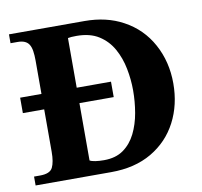

<svg xmlns="http://www.w3.org/2000/svg" viewBox="-70 -674 788 749"><g transform="rotate(-10 323.5 -299.5)"><path d="M610.4 -299.3Q610.4 -214.4 575 -146.5Q539.6 -78.6 472.7 -39.3Q405.8 0 311.5 0H12.2V-35.2H36.1Q75.7 -35.2 86.2 -56.6Q96.7 -78.1 96.7 -118.2V-286.6H12.2V-347.7H96.7V-480.5Q96.7 -501 94.2 -517.3Q91.8 -533.7 85 -544.4Q72.8 -563.5 40.5 -563.5H12.2V-598.6H311.5Q397.9 -598.6 463.4 -563Q534.2 -524.9 572.3 -454.8Q610.4 -384.8 610.4 -299.3ZM451.2 -299.3Q451.2 -342.3 442.6 -386Q434.1 -429.7 413.8 -466.1Q393.6 -502.4 358.6 -524.7Q323.7 -546.9 270.5 -546.9Q247.6 -546.9 236.3 -544.4V-347.7H372.1V-286.6H236.3V-59.6Q243.7 -55.2 258.5 -53Q273.4 -50.8 292.5 -50.8Q338.9 -50.8 369.4 -72.5Q399.9 -94.2 418 -130.6Q436 -167 443.6 -210.9Q451.2 -254.9 451.2 -299.3Z"/></g></svg>

Font: Scheherazade New
Style: Bold
Weight: 700
Designer: SIL International
Foundry: SIL International
Version: Version 4.000